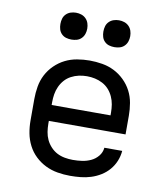

<svg xmlns="http://www.w3.org/2000/svg" viewBox="-83 -803 766 880"><g transform="rotate(10 300.0 -362.5)"><path d="M302 8Q273 8 243.5 3Q214 -2 187.5 -15Q161 -28 139.5 -48.5Q118 -69 104.5 -95.5Q91 -122 85.5 -151Q80 -180 80 -210V-310Q80 -339 85 -368.5Q90 -398 103.5 -424Q117 -450 138.5 -471Q160 -492 186 -505Q212 -518 241.5 -523Q271 -528 300 -528Q329 -528 358.5 -523Q388 -518 414 -505Q440 -492 461.5 -471Q483 -450 496.5 -424Q510 -398 515 -368.5Q520 -339 520 -310V-223H163V-210Q163 -191 166 -172Q169 -153 177 -136Q185 -119 198.5 -104.5Q212 -90 228.5 -81.5Q245 -73 264 -69.5Q283 -66 302 -66Q324 -66 345 -69Q366 -72 385.5 -81Q405 -90 419 -107Q433 -124 435 -146H518Q516 -121 506.5 -98Q497 -75 481 -56.5Q465 -38 444 -25Q423 -12 399.5 -4.5Q376 3 351.5 5.5Q327 8 302 8ZM163 -297H437V-310Q437 -329 434 -347.5Q431 -366 423 -383.5Q415 -401 402.5 -415Q390 -429 373 -438Q356 -447 337.5 -451Q319 -455 300 -455Q281 -455 262.5 -451Q244 -447 227 -438Q210 -429 197.5 -415Q185 -401 177 -383.5Q169 -366 166 -347.5Q163 -329 163 -310ZM400 -608Q387 -608 375 -611.5Q363 -615 354 -624Q345 -633 341.5 -645Q338 -657 338 -670Q338 -683 341.5 -695Q345 -707 354 -716Q363 -725 375 -729Q387 -733 400 -733Q413 -733 425 -729Q437 -725 446 -716Q455 -707 459 -695Q463 -683 463 -670Q463 -657 459 -645Q455 -633 446 -624Q437 -615 425 -611.5Q413 -608 400 -608ZM200 -608Q187 -608 175 -611.5Q163 -615 154 -624Q145 -633 141.5 -645Q138 -657 138 -670Q138 -683 141.5 -695Q145 -707 154 -716Q163 -725 175 -729Q187 -733 200 -733Q213 -733 225 -729Q237 -725 246 -716Q255 -707 259 -695Q263 -683 263 -670Q263 -657 259 -645Q255 -633 246 -624Q237 -615 225 -611.5Q213 -608 200 -608Z"/></g></svg>

Font: Zed Mono Extended
Style: Regular
Weight: 400
Width: 7
Monospace: yes
Designer: Belleve Invis
Foundry: Belleve Invis
Version: Version 1.0.0; ttfautohint (v1.8.4)